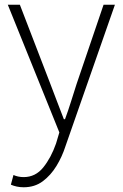

<svg xmlns="http://www.w3.org/2000/svg" viewBox="-20 -550 519 812"><path d="M80 242Q65 242 51 239Q37 236 26 231L37 190Q45 194 56.5 196.5Q68 199 80 199Q130 199 163 158Q196 117 217 57L231 10L13 -530H64L193 -195Q206 -161 221 -121.5Q236 -82 250 -46H255Q268 -81 280.5 -121Q293 -161 304 -195L418 -530H466L257 68Q243 112 219 151.5Q195 191 161 216.5Q127 242 80 242Z"/></svg>

Font: Noto Sans JP Thin ExtraLight
Style: Regular
Weight: 250
Version: Version 2.004-H2;hotconv 1.0.118;makeotfexe 2.5.65603